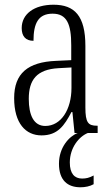

<svg xmlns="http://www.w3.org/2000/svg" viewBox="-20 -564 469 814"><path d="M156 10C225 10 253 -32 283 -89H287L296 0H309C273 14 230 61 230 130C230 201 267 230 321 230C341 230 361 226 377 217V180C358 190 345 193 328 193C296 193 276 172 276 125C276 62 315 15 352 0H394V-31H391C354 -31 342 -44 342 -108V-369C342 -497 296 -544 207 -544C124 -544 72 -504 72 -445C72 -410 89 -391 122 -391C122 -466 143 -506 203 -506C264 -506 282 -461 282 -372V-309L218 -306C98 -301 40 -253 40 -148C40 -41 89 10 156 10ZM172 -30C123 -30 102 -76 102 -145C102 -225 135 -270 229 -275L283 -278V-191C283 -100 239 -30 172 -30Z"/></svg>

Font: Noto Serif Armenian ExtraCondensed Light
Style: Regular
Weight: 300
Width: 2
Designer: Monotype Design Team
Foundry: Monotype Imaging Inc.
Version: Version 2.008